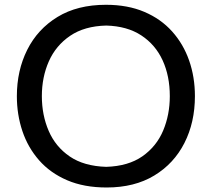

<svg xmlns="http://www.w3.org/2000/svg" viewBox="-20 -791 906 822"><path d="M436.5 11.7Q339.8 11.7 267.6 -19.3Q195.3 -50.3 147.5 -104.7Q99.6 -159.2 75.9 -229.7Q52.2 -300.3 52.2 -378.9Q52.2 -489.3 96.7 -577.9Q141.1 -666.5 226.3 -718.5Q311.5 -770.5 433.6 -770.5Q526.9 -770.5 597.9 -740.2Q668.9 -710 717 -656.2Q765.1 -602.5 789.8 -531.7Q814.5 -460.9 814.5 -379.4Q814.5 -267.1 769.5 -178.7Q724.6 -90.3 640.1 -39.3Q555.7 11.7 436.5 11.7ZM434.6 -76.7Q529.3 -79.6 589.6 -121.8Q649.9 -164.1 678.5 -231.9Q707 -299.8 707 -379.4Q707 -465.3 676.3 -532.5Q645.5 -599.6 585 -639.4Q524.4 -679.2 434.6 -681.6Q341.3 -679.2 280.3 -637.7Q219.2 -596.2 189.2 -528.6Q159.2 -460.9 159.2 -379.4Q159.2 -298.3 188.5 -230.5Q217.8 -162.6 278.6 -121.1Q339.4 -79.6 434.6 -76.7Z"/></svg>

Font: Pinar Medium
Style: Regular
Weight: 500
Designer: Amin Abedi
Version: Version 3.000